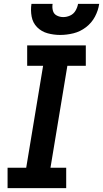

<svg xmlns="http://www.w3.org/2000/svg" viewBox="-20 -969 531 989"><path d="M19 0H321V-105H240L327 -630H422V-735H120V-630H202L115 -105H19ZM290 -789Q324 -789 358.5 -797.5Q393 -806 422.5 -828.5Q452 -851 469 -883Q486 -915 491 -949H382Q379 -931 369 -914Q359 -897 341.5 -889Q324 -881 306 -881Q288 -881 272.5 -889Q257 -897 252.5 -914Q248 -931 251 -949H142Q137 -916 143 -883.5Q149 -851 171.5 -828.5Q194 -806 225.5 -797.5Q257 -789 290 -789Z"/></svg>

Font: Iosevka Sparkle
Style: Bold Italic
Weight: 700
Italic angle: -9°
Designer: Belleve Invis
Foundry: Belleve Invis
Version: Version 4.5.0; ttfautohint (v1.8.3)